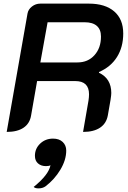

<svg xmlns="http://www.w3.org/2000/svg" viewBox="-20 -720 708 1061"><path d="M132 -645Q136 -668 156.5 -684Q177 -700 203 -700H471Q561 -700 611 -657Q661 -614 661 -535Q661 -460 626.5 -405Q592 -350 527 -322V-318Q595 -286 595 -206Q595 -195 591 -169L576 -83Q568 -38 533 -14.5Q498 9 439 9L469 -164Q472 -184 472 -199Q472 -272 396 -272H185L152 -83Q145 -38 110.5 -14.5Q76 9 17 9ZM408 -375Q466 -375 502 -415Q538 -455 538 -518Q538 -557 515 -577Q492 -597 448 -597H243L203 -375ZM259 193Q251 198 234 198Q207 198 190 183Q173 168 173 141Q173 101 202 73.5Q231 46 273 46Q307 46 326.5 64.5Q346 83 346 112Q346 164 313.5 218Q281 272 231 310Q215 321 193 321Q174 321 166 313Q249 246 259 193Z"/></svg>

Font: K2D SemiBold
Style: Italic
Weight: 600
Italic angle: -10°
Designer: Katatrad Aksorn Co.,Ltd.
Foundry: Cadson Demak Co.,Ltd.
Version: Version 1.000; ttfautohint (v1.6)